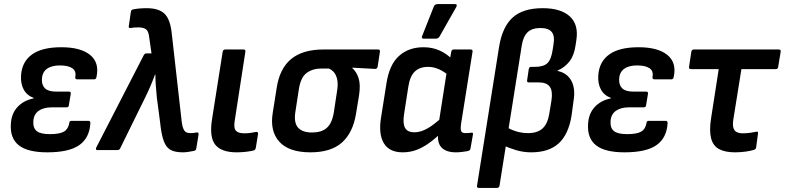

<svg xmlns="http://www.w3.org/2000/svg" viewBox="-20 -734 3838 939"><path d="M211 11Q116 11 72.5 -23Q29 -57 33 -126Q35 -177 65 -210Q95 -243 145 -253V-255Q112 -267 96 -296Q80 -325 83 -367Q88 -433 137 -468Q186 -503 280 -503Q374 -503 420.5 -465.5Q467 -428 452 -358Q450 -346 441 -346H358Q347 -346 348 -357Q354 -386 334 -400Q314 -414 273 -414Q232 -414 209 -397Q186 -380 185 -346Q184 -317 200.5 -301.5Q217 -286 255 -286H317Q328 -286 326 -275L317 -221Q317 -209 305 -209H233Q193 -209 169 -192Q145 -175 143 -141Q141 -108 159.5 -93Q178 -78 224 -78Q272 -78 293 -90.5Q314 -103 319 -133Q319 -143 330 -143H413Q422 -143 422 -132Q418 -60 368 -24.5Q318 11 211 11Z M874 11Q837 11 815 -0.5Q793 -12 781 -44Q769 -76 763 -136L747 -257Q745 -282 742.5 -310.5Q740 -339 740 -369H738Q727 -339 714.5 -310Q702 -281 688 -253L568 -9Q564 0 554 0H457Q445 0 451 -13L683 -464Q688 -473 696 -473H721L710 -549Q707 -581 694.5 -590.5Q682 -600 657 -600Q647 -600 638 -599.5Q629 -599 619 -597Q607 -596 610 -607L620 -676Q621 -686 631 -688Q660 -694 697 -694Q757 -694 785 -666.5Q813 -639 820 -570L869 -136Q872 -114 877.5 -102.5Q883 -91 891 -87Q899 -83 911 -83Q919 -83 925 -83.5Q931 -84 941 -86Q953 -88 951 -75L940 -8Q939 2 928 4Q914 7 900 9Q886 11 874 11Z M1137 11Q1063 11 1033 -26Q1003 -63 1017 -151L1069 -481Q1071 -492 1082 -492H1171Q1182 -492 1180 -481L1128 -144Q1122 -109 1133 -95.5Q1144 -82 1175 -82Q1190 -82 1205 -84Q1220 -86 1233 -89Q1243 -90 1242 -78L1231 -11Q1229 0 1220 2Q1204 6 1182 8.5Q1160 11 1137 11Z M1498 11Q1393 11 1346 -41Q1299 -93 1314 -183L1333 -303Q1347 -398 1403.5 -445Q1460 -492 1562 -492H1829Q1840 -492 1838 -481L1827 -408Q1824 -396 1814 -397L1703 -403V-401Q1723 -384 1733.5 -352.5Q1744 -321 1736 -268L1721 -177Q1706 -85 1652.5 -37Q1599 11 1498 11ZM1506 -86Q1552 -86 1577.5 -108Q1603 -130 1612 -180L1628 -286Q1634 -321 1629.5 -343.5Q1625 -366 1614.5 -379Q1604 -392 1588 -399H1554Q1509 -399 1480 -377.5Q1451 -356 1442 -300L1424 -183Q1417 -132 1438.5 -109Q1460 -86 1506 -86Z M1949 11Q1884 11 1857 -34Q1830 -79 1844 -162L1870 -326Q1884 -418 1931.5 -460.5Q1979 -503 2051 -503Q2095 -503 2131 -486.5Q2167 -470 2191 -444L2179 -361Q2154 -383 2127.5 -395Q2101 -407 2074 -407Q2033 -407 2009 -384.5Q1985 -362 1977 -310L1956 -175Q1949 -130 1961 -108.5Q1973 -87 2007 -87Q2037 -87 2070 -105.5Q2103 -124 2148 -166L2143 -89Q2111 -58 2080 -35.5Q2049 -13 2017.5 -1Q1986 11 1949 11ZM2210 11Q2161 11 2138.5 -13.5Q2116 -38 2124 -89L2127 -111L2126 -134L2168 -403L2179 -436L2187 -481Q2189 -492 2199 -492H2281Q2293 -492 2291 -481L2235 -129Q2231 -100 2236 -91.5Q2241 -83 2256 -83Q2264 -83 2271.5 -83.5Q2279 -84 2285 -85Q2295 -87 2293 -76L2281 -8Q2280 2 2267 5Q2254 7 2240 9Q2226 11 2210 11ZM2050 -545Q2045 -545 2043.5 -549.5Q2042 -554 2045 -559L2102 -703Q2105 -709 2109.5 -711.5Q2114 -714 2121 -714H2206Q2212 -714 2213.5 -709.5Q2215 -705 2211 -699L2130 -556Q2124 -545 2111 -545Z M2322 185Q2311 185 2313 174L2421 -506Q2437 -603 2487.5 -648.5Q2538 -694 2634 -694Q2723 -694 2766.5 -654Q2810 -614 2799 -540L2795 -513Q2788 -463 2765 -433.5Q2742 -404 2707 -389V-387Q2754 -377 2774.5 -338.5Q2795 -300 2785 -241L2775 -167Q2760 -76 2712 -32.5Q2664 11 2578 11Q2540 11 2504.5 0.5Q2469 -10 2441 -24L2457 -113Q2479 -99 2506.5 -91Q2534 -83 2563 -83Q2608 -83 2633 -105.5Q2658 -128 2666 -176L2677 -243Q2684 -288 2669 -309.5Q2654 -331 2614 -331H2566Q2556 -331 2558 -342L2566 -396Q2568 -407 2577 -407H2595Q2638 -407 2657 -425Q2676 -443 2683 -491L2687 -517Q2694 -559 2678 -578Q2662 -597 2623 -597Q2582 -597 2560.5 -576.5Q2539 -556 2532 -513L2423 174Q2421 185 2411 185Z M3034 11Q2939 11 2895.5 -23Q2852 -57 2856 -126Q2858 -177 2888 -210Q2918 -243 2968 -253V-255Q2935 -267 2919 -296Q2903 -325 2906 -367Q2911 -433 2960 -468Q3009 -503 3103 -503Q3197 -503 3243.5 -465.5Q3290 -428 3275 -358Q3273 -346 3264 -346H3181Q3170 -346 3171 -357Q3177 -386 3157 -400Q3137 -414 3096 -414Q3055 -414 3032 -397Q3009 -380 3008 -346Q3007 -317 3023.5 -301.5Q3040 -286 3078 -286H3140Q3151 -286 3149 -275L3140 -221Q3140 -209 3128 -209H3056Q3016 -209 2992 -192Q2968 -175 2966 -141Q2964 -108 2982.5 -93Q3001 -78 3047 -78Q3095 -78 3116 -90.5Q3137 -103 3142 -133Q3142 -143 3153 -143H3236Q3245 -143 3245 -132Q3241 -60 3191 -24.5Q3141 11 3034 11Z M3575 11Q3526 11 3496.5 -5Q3467 -21 3457.5 -58.5Q3448 -96 3458 -158L3495 -396H3359Q3348 -396 3350 -408L3361 -481Q3363 -492 3374 -492H3788Q3800 -492 3798 -481L3786 -408Q3785 -396 3774 -396H3606L3566 -147Q3561 -113 3572 -97.5Q3583 -82 3612 -82Q3631 -82 3648.5 -84.5Q3666 -87 3680 -90Q3689 -92 3687 -80L3678 -13Q3677 -8 3674.5 -5.5Q3672 -3 3667 -1Q3651 4 3626 7.5Q3601 11 3575 11Z"/></svg>

Font: Sofia Sans Semi Condensed
Style: Bold Italic
Weight: 700
Italic angle: -9°
Version: Version 4.100